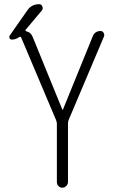

<svg xmlns="http://www.w3.org/2000/svg" viewBox="-20 -875 540 895"><path d="M36.1 -690.4Q27.3 -690.4 24.4 -697.3Q21.5 -704.1 26.4 -710.9L106.4 -825.2Q126 -855.5 163.1 -855.5Q172.9 -855.5 177.2 -845.2Q181.6 -835 175.8 -827.1L99.6 -736.3Q95.7 -731.4 104.5 -728.5Q123 -724.6 131.8 -704.1L270.5 -364.3Q270.5 -363.3 272.5 -363.3Q273.4 -363.3 273.4 -364.3L412.1 -705.1Q421.9 -730.5 449.2 -730.5Q458 -730.5 462.9 -722.2Q467.8 -713.9 464.8 -705.1L299.8 -315.4Q296.9 -308.6 296.9 -298.8V-26.4Q296.9 -16.6 289.1 -8.3Q281.2 0 270.5 0Q259.8 0 252.4 -7.8Q245.1 -15.6 245.1 -26.4V-298.8Q245.1 -304.7 241.2 -315.4L79.1 -699.2Q75.2 -706.1 69.3 -702.1Q52.7 -690.4 36.1 -690.4Z"/></svg>

Font: Rounded-X Mgen+ 1mn light
Style: Regular
Weight: 200
Designer: [Source Han Sans]
Ryoko NISHIZUKA  (kana & ideographs); Paul D. Hunt (Latin, Greek & Cyrillic); Wenlong ZHANG  (bopomofo
Version: Version 1.059.20150602